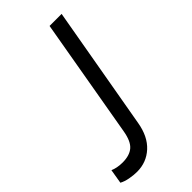

<svg xmlns="http://www.w3.org/2000/svg" viewBox="-328 -579 834 834"><g transform="rotate(-45 89.5 -161.5)"><path d="M-102 179 -91 113Q-80 118 -65 121Q-50 124 -33 124Q10 124 33.5 104Q57 84 66 32L162 -520H236L136 50Q124 121 82.5 159Q41 197 -17 197Q-38 197 -62 192.5Q-86 188 -102 179Z"/></g></svg>

Font: Fixel Italic Variable 20240409 Display Thin
Style: Italic
Weight: 100
Italic angle: -10°
Designer: AlfaBravo + MacPaw
Foundry: Kyrylo Tkachov, Marchela Mozhyna, Serhii Makarenko, Maria Weinstein, Zakhar Kryvoshyya
Version: Version 1.211;Glyphs 3.2 (3225)